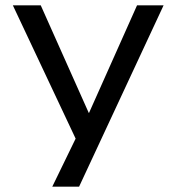

<svg xmlns="http://www.w3.org/2000/svg" viewBox="-20 -516 659 716"><path d="M175 180 280 -36V39L28 -496H132L311 -95H312L491 -496H590L275 180Z"/></svg>

Font: Nunito Sans 7pt SemiExpanded
Style: Regular
Weight: 400
Width: 6
Designer: Vernon Adams
Foundry: Vernon Adams
Version: Version 3.101;gftools[0.9.27]